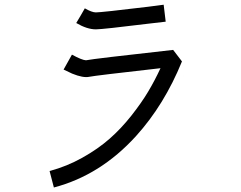

<svg xmlns="http://www.w3.org/2000/svg" viewBox="-20 -746 1040 830"><path d="M309.6 -646.5 328.1 -677.7 346.7 -710Q377 -692.4 394.5 -692.4Q418 -692.4 620.1 -716.8Q665 -722.7 687.5 -725.6L696.3 -652.3Q674.8 -650.4 628.9 -644.5Q422.9 -619.1 394.5 -619.1Q356.4 -619.1 309.6 -646.5ZM568.4 -158.2Q414.1 11.7 212.9 64.5L194.3 -6.8Q268.6 -26.4 336.4 -64.5Q404.3 -102.5 454.1 -146.5Q503.9 -190.4 547.9 -246.1Q591.8 -301.8 620.6 -350.1Q649.4 -398.4 673.8 -451.2Q387.7 -418.9 366.2 -414.1Q339.8 -408.2 292 -427.7Q272.5 -436.5 254.9 -445.3L291 -509.8Q334 -486.3 351.6 -485.4Q385.7 -492.2 728.5 -530.3L766.6 -480.5Q690.4 -293 568.4 -158.2Z"/></svg>

Font: irohakakuC Regular
Style: Regular
Weight: 400
Designer: [Source Han Sans]
Ryoko NISHIZUKA Ë•øÂ°öÊ∂ºÂ≠ê (kana & ideographs); Paul D. Hunt (Latin, Greek & Cyrillic); Wenlong ZHAN
Version: Version 1.001.20160904